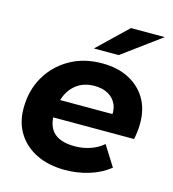

<svg xmlns="http://www.w3.org/2000/svg" viewBox="-112 -843 852 944"><g transform="rotate(15 314.0 -371.0)"><path d="M305 8Q221 8 159.5 -22Q98 -52 64 -106Q30 -160 30 -233Q30 -323 70.5 -393.5Q111 -464 182.5 -505Q254 -546 347 -546Q426 -546 483 -516.5Q540 -487 571.5 -434.5Q603 -382 603 -309Q603 -288 600.5 -267Q598 -246 594 -227H149L165 -318H521L457 -290Q465 -335 452 -365.5Q439 -396 410 -412.5Q381 -429 340 -429Q289 -429 253.5 -404.5Q218 -380 200 -337Q182 -294 182 -240Q182 -178 216.5 -147.5Q251 -117 321 -117Q362 -117 400 -130Q438 -143 465 -167L530 -64Q483 -27 424.5 -9.5Q366 8 305 8ZM288 -606 438 -750H610L414 -606Z"/></g></svg>

Font: MOST Montserrat
Style: Bold Italic
Weight: 700
Italic angle: -11.3°
Designer: Julieta Ulanovsky
Foundry: Julieta Ulanovsky
Version: Version 8.000;March 11, 2024;FontCreator 15.0.0.2926 64-bit